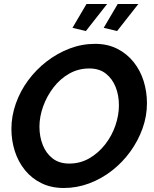

<svg xmlns="http://www.w3.org/2000/svg" viewBox="-20 -934 769 959"><path d="M299 5Q236 5 187 -19Q138 -43 104.5 -84.5Q71 -126 54 -179Q37 -232 37 -290Q37 -354 59 -416.5Q81 -479 120.5 -532.5Q160 -586 213 -627Q266 -668 327.5 -691.5Q389 -715 455 -715Q517 -715 565.5 -690.5Q614 -666 647.5 -624Q681 -582 697.5 -529Q714 -476 714 -418Q714 -354 692 -292.5Q670 -231 631 -177Q592 -123 539.5 -82Q487 -41 425.5 -18Q364 5 299 5ZM326 -117Q381 -117 426.5 -143.5Q472 -170 505.5 -213Q539 -256 556.5 -307.5Q574 -359 574 -408Q574 -458 557.5 -499.5Q541 -541 508.5 -566.5Q476 -592 426 -592Q371 -592 325.5 -566Q280 -540 247 -497Q214 -454 195.5 -402.5Q177 -351 177 -301Q177 -252 193.5 -210Q210 -168 243 -142.5Q276 -117 326 -117ZM409 -779 342 -795 412 -914H515ZM565 -779 498 -795 568 -914H671Z"/></svg>

Font: Raleway Thin
Style: Bold Italic
Weight: 700
Italic angle: -12°
Version: Version 4.026